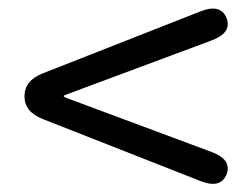

<svg xmlns="http://www.w3.org/2000/svg" viewBox="-20 -599 595 455"><path d="M517 -186Q503 -151 455 -170L81 -317Q38 -334 38 -371Q38 -408 81 -425L455 -572Q503 -591 517 -556Q530 -521 481 -503L140 -376Q131 -373 131 -371Q131 -369 140 -366L481 -239Q530 -221 517 -186Z"/></svg>

Font: Resource Han Rounded JP
Style: Regular
Weight: 400
Designer: Cyano Hao (round all glyphs); Ryoko NISHIZUKA 西塚涼子 (kana, bopomofo & ideographs); Paul D. Hunt (Latin, Greek & Cyrillic)
Foundry: Cyano Hao
Version: 0.990